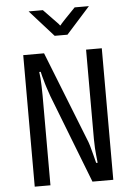

<svg xmlns="http://www.w3.org/2000/svg" viewBox="-62 -1001 724 1047"><g transform="rotate(-5 300.0 -477.5)"><path d="M85 -720H199L390 -237Q398 -219 405 -195.5Q412 -172 417 -151Q424 -126 430 -100H438Q438 -100 437 -110.5Q436 -121 434 -139Q432 -157 430.5 -180.5Q429 -204 429 -230V-720H515V0H401L213 -484Q205 -507 197 -531Q189 -555 184 -575Q177 -598 172 -621H164Q166 -605 168 -585Q169 -568 170 -544.5Q171 -521 171 -492V0H85ZM135 -955H213L269 -897Q278 -888 283.5 -882Q289 -876 293 -872Q297 -867 299 -864H302Q304 -867 308 -872Q312 -876 317.5 -882.5Q323 -889 332 -898L387 -955H465L335 -810H265Z"/></g></svg>

Font: JetBrainsMono NF
Style: Regular
Weight: 400
Monospace: yes
Designer: Philipp Nurullin, Konstantin Bulenkov
Foundry: JetBrains
Version: Version 1.0.2; ttfautohint (v1.8.3)